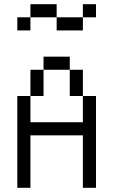

<svg xmlns="http://www.w3.org/2000/svg" viewBox="-20 -895 540 915"><path d="M250 -812.5H125V-875H250ZM62.5 -437.5H125V-312.5H375V-437.5H437.5V0H375V-250H125V0H62.5ZM62.5 -812.5H125V-750H62.5ZM125 -562.5H187.5V-437.5H125ZM187.5 -625H312.5V-562.5H187.5ZM250 -812.5H375V-750H250ZM312.5 -562.5H375V-437.5H312.5ZM375 -875H437.5V-812.5H375Z"/></svg>

Font: 寒蝉点阵体 16px
Style: Regular
Weight: 400
Designer: Designed by Warren2060
Foundry: ChillType
Version: Version 1.000